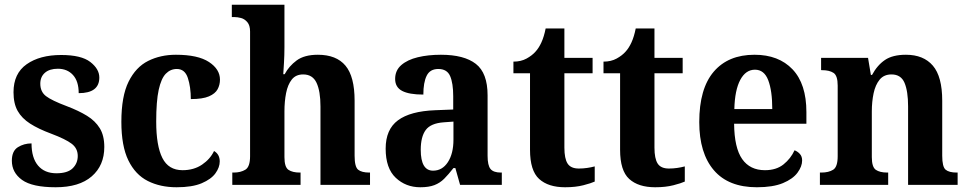

<svg xmlns="http://www.w3.org/2000/svg" viewBox="-20 -780 4084 810"><path d="M215 10Q116 10 73 -21Q30 -52 30 -102Q30 -143 55.5 -159Q81 -175 113 -175Q113 -114 140.5 -81.5Q168 -49 218 -49Q265 -49 286.5 -70Q308 -91 308 -122Q308 -154 282.5 -173.5Q257 -193 196 -216Q142 -236 107 -258.5Q72 -281 54.5 -312Q37 -343 37 -391Q37 -470 92.5 -509Q148 -548 238 -548Q323 -548 361 -518.5Q399 -489 399 -453Q399 -387 312 -387Q312 -437 288 -463.5Q264 -490 224 -490Q189 -490 169.5 -473Q150 -456 150 -427Q150 -393 174 -374.5Q198 -356 262 -332Q312 -313 347 -291.5Q382 -270 401 -239Q420 -208 420 -160Q420 -82 367 -36Q314 10 215 10Z M725 10Q656 10 603.5 -16.5Q551 -43 521.5 -103.5Q492 -164 492 -266Q492 -374 522.5 -435.5Q553 -497 605 -523Q657 -549 722 -549Q815 -549 861.5 -518.5Q908 -488 908 -444Q908 -422 898 -403.5Q888 -385 861.5 -373.5Q835 -362 785 -362Q785 -413 772.5 -451Q760 -489 726 -489Q699 -489 679.5 -469Q660 -449 649.5 -401Q639 -353 639 -267Q639 -165 665 -113.5Q691 -62 750 -62Q798 -62 832.5 -85.5Q867 -109 883 -143Q907 -129 907 -99Q907 -74 889 -49Q871 -24 831 -7Q791 10 725 10Z M960 0V-52H966Q995 -52 1015 -64Q1035 -76 1035 -121V-647Q1035 -673 1023.5 -686.5Q1012 -700 997 -704Q982 -708 969 -708H958V-760H1180V-581Q1180 -547 1178 -514.5Q1176 -482 1175 -467H1181Q1199 -501 1231.5 -525Q1264 -549 1321 -549Q1399 -549 1437.5 -503Q1476 -457 1476 -355V-123Q1476 -76 1491 -64Q1506 -52 1538 -52H1541V0H1332V-331Q1332 -395 1315.5 -430.5Q1299 -466 1259 -466Q1228 -466 1211 -444.5Q1194 -423 1187 -387.5Q1180 -352 1180 -310V-117Q1180 -75 1197 -63.5Q1214 -52 1245 -52H1248V0Z M1753 10Q1692 10 1649.5 -30Q1607 -70 1607 -153Q1607 -234 1659 -272.5Q1711 -311 1816 -315L1892 -318V-374Q1892 -429 1879 -459Q1866 -489 1829 -489Q1794 -489 1780 -460.5Q1766 -432 1766 -381Q1706 -381 1676.5 -396.5Q1647 -412 1647 -447Q1647 -483 1673 -505.5Q1699 -528 1742.5 -538.5Q1786 -549 1840 -549Q1938 -549 1987.5 -510.5Q2037 -472 2037 -378V-123Q2037 -82 2049.5 -67Q2062 -52 2093 -52H2097V0H1921L1901 -71H1893Q1872 -44 1854 -26Q1836 -8 1812.5 1Q1789 10 1753 10ZM1807 -60Q1846 -60 1869.5 -96Q1893 -132 1893 -191V-267L1852 -264Q1797 -260 1776 -231.5Q1755 -203 1755 -148Q1755 -60 1807 -60Z M2364 10Q2293 10 2254.5 -25Q2216 -60 2216 -148V-471H2146V-520Q2178 -520 2201.5 -533Q2225 -546 2239 -562Q2253 -577 2264 -601Q2275 -625 2282 -660H2361V-536H2480V-471H2361V-157Q2361 -111 2374.5 -90Q2388 -69 2422 -69Q2440 -69 2457 -71.5Q2474 -74 2489 -78V-14Q2474 -7 2441 1.5Q2408 10 2364 10Z M2744 10Q2673 10 2634.5 -25Q2596 -60 2596 -148V-471H2526V-520Q2558 -520 2581.5 -533Q2605 -546 2619 -562Q2633 -577 2644 -601Q2655 -625 2662 -660H2741V-536H2860V-471H2741V-157Q2741 -111 2754.5 -90Q2768 -69 2802 -69Q2820 -69 2837 -71.5Q2854 -74 2869 -78V-14Q2854 -7 2821 1.5Q2788 10 2744 10Z M3173 10Q3053 10 2991.5 -62Q2930 -134 2930 -265Q2930 -406 2991 -477.5Q3052 -549 3163 -549Q3265 -549 3323.5 -487.5Q3382 -426 3382 -307V-258H3077Q3078 -156 3111 -109Q3144 -62 3207 -62Q3255 -62 3285.5 -86.5Q3316 -111 3332 -146Q3345 -141 3354.5 -130.5Q3364 -120 3364 -103Q3364 -78 3344.5 -51.5Q3325 -25 3283 -7.5Q3241 10 3173 10ZM3238 -320Q3238 -397 3221 -441.5Q3204 -486 3165 -486Q3126 -486 3103 -443Q3080 -400 3078 -320Z M3439 0V-52H3445Q3476 -52 3495 -64Q3514 -76 3514 -121V-419Q3514 -461 3496.5 -472.5Q3479 -484 3448 -484H3444V-536H3642L3654 -464H3659Q3681 -505 3713.5 -527Q3746 -549 3802 -549Q3876 -549 3915.5 -503Q3955 -457 3955 -355V-123Q3955 -76 3969.5 -64Q3984 -52 4016 -52H4020V0H3811V-331Q3811 -395 3796 -430.5Q3781 -466 3741 -466Q3709 -466 3691 -444Q3673 -422 3665.5 -386.5Q3658 -351 3658 -310V-117Q3658 -75 3675 -63.5Q3692 -52 3723 -52H3727V0Z"/></svg>

Font: Noto Serif Khmer SemiCondensed
Style: Bold
Weight: 700
Width: 4
Designer: Danh Hong and the Monotype Design Team
Foundry: Monotype Imaging Inc.
Version: Version 2.004; ttfautohint (v1.8.4.7-5d5b)